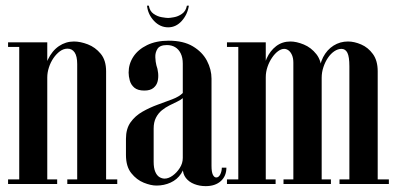

<svg xmlns="http://www.w3.org/2000/svg" viewBox="-20 -643 1388 671"><path d="M132.8 -17.5V-359.2Q132.8 -404 147.4 -434.8Q162 -465.5 185.9 -481.8Q209.8 -498 238.5 -498Q260.8 -498 286.9 -488Q313 -478 331.9 -455.2Q350.8 -432.5 350.8 -393.8V0H249.8V-419Q249.8 -446.5 240.8 -459.8Q231.8 -473 216 -473Q202 -473 189.4 -463.8Q176.8 -454.5 166.6 -439.6Q156.5 -424.8 150.9 -407.1Q145.2 -389.5 145.2 -372.2V-17.5ZM47.2 0V-495H145.2V0ZM145.2 0V-16H179.8V0ZM8.2 0V-16H47.2V0ZM8.2 -479V-495H47.2V-479ZM350.8 0V-16H389.8V0ZM215.2 0V-16H249.8V0Z M429.5 -389.2Q429.5 -376.8 433.5 -361.8Q437.5 -346.8 449.5 -336.6Q461.5 -326.5 484.5 -326.5Q505.2 -326.5 516.4 -335.8Q527.5 -345 530.9 -358.8Q534.2 -372.5 532.6 -387.8Q531 -403 526.5 -415Q523.5 -426.5 522.8 -442.9Q522 -459.2 530.4 -472.4Q538.8 -485.5 563.2 -485.5Q580 -485.5 592.2 -478.1Q604.5 -470.8 611.6 -456.2Q618.8 -441.8 618.8 -420.5V-54.8Q618.8 -35 629.6 -21Q640.5 -7 658.9 0.2Q677.2 7.5 698.8 7.5Q732 7.5 751.6 -10Q771.2 -27.5 771.2 -57H755.2Q755.2 -44.8 749.9 -33.8Q744.5 -22.8 735.8 -22.8Q728.5 -22.8 723.9 -32.4Q719.2 -42 719.2 -63.2V-368Q719.2 -400.2 703.2 -430.8Q687.2 -461.2 654.1 -481Q621 -500.8 569.8 -500.8Q525.8 -500.8 494.1 -485.4Q462.5 -470 446 -444.8Q429.5 -419.5 429.5 -389.2ZM618.8 -318Q606.2 -305.2 582.2 -296.1Q558.2 -287 530.6 -277Q503 -267 477.6 -252.5Q452.2 -238 436.2 -215.4Q420.2 -192.8 420.2 -157.8V-101.5Q420.2 -61 438.9 -37.8Q457.5 -14.5 482.4 -4.5Q507.2 5.5 526.8 5.5Q553.5 5.5 576.2 -4.9Q599 -15.2 613 -36.2Q627 -57.2 627 -87L636 -61.5V-318ZM618.8 -300V-91Q618.8 -72.2 608.2 -55.9Q597.8 -39.5 583.2 -29.1Q568.8 -18.8 555.2 -18.8Q546 -18.8 537 -24.2Q528 -29.8 522.5 -42.9Q517 -56 517 -77.5V-194Q517 -216 525 -231.6Q533 -247.2 545.5 -257.4Q558 -267.5 572.2 -274.6Q586.5 -281.8 598.6 -287.5Q610.8 -293.2 618.8 -300ZM633.2 -623.2Q629.5 -604 615.9 -594.6Q602.2 -585.2 587.9 -582.8Q573.5 -580.2 567.8 -580.2Q561 -580.2 545.8 -582.8Q530.5 -585.2 516.9 -594.6Q503.2 -604 500.2 -623.2H493.8Q496.8 -593 518 -570.2Q539.2 -547.5 567.8 -547.5Q595.2 -547.5 615.4 -570.1Q635.5 -592.8 640 -623.2Z M900.2 0V-381.8Q900.2 -412.8 912.1 -439.1Q924 -465.5 945.2 -481.8Q966.5 -498 995 -498Q1016 -498 1041.6 -487.5Q1067.2 -477 1085.8 -453.5Q1104.2 -430 1104.2 -391.2V0H1005.2V-424Q1005.2 -439.5 1000.5 -450.4Q995.8 -461.2 988.5 -466.8Q981.2 -472.2 973.2 -472.2Q962.8 -472.2 951.6 -464Q940.5 -455.8 930.8 -441.5Q921 -427.2 914.9 -409.4Q908.8 -391.5 908.8 -373V0ZM812.8 0V-495H908.8V0ZM908.8 0V-16H943.2V0ZM773.2 0V-16H812.8V0ZM773.2 -479V-495H812.8V-479ZM1104.2 0V-16H1136.5V0ZM970.8 0V-16H1005.2V0ZM1095.8 0V-382.2Q1095.8 -417 1109.2 -443.1Q1122.8 -469.2 1145.6 -483.6Q1168.5 -498 1196.2 -498Q1218 -498 1242.2 -487.6Q1266.5 -477.2 1283.2 -454.2Q1300 -431.2 1300 -393.8V0H1201V-411.5Q1201 -444.8 1194.1 -458.5Q1187.2 -472.2 1173.2 -472.2Q1160.8 -472.2 1148.4 -463.9Q1136 -455.5 1126.2 -441.2Q1116.5 -427 1110.4 -408.8Q1104.2 -390.5 1104.2 -371.2V0ZM1166.5 0V-16H1201V0ZM1300 0V-16H1339V0Z"/></svg>

Font: Emberly Black
Style: Regular
Weight: 900
Designer: Rajesh Rajput
Foundry: Rajesh Rajput
Version: Version 1.000